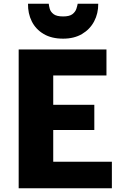

<svg xmlns="http://www.w3.org/2000/svg" viewBox="-20 -1008 656 1028"><path d="M80 0V-743H550V-604H265V-447H485V-312H265V-142H579V0ZM318 -801Q256 -801 213.8 -826Q171.5 -851 150.2 -893.5Q129 -936 130 -988H241Q242 -976.5 246.5 -960.5Q251 -944.5 267 -932.2Q283 -920 318 -920Q352 -920 367.8 -932.2Q383.5 -944.5 388.8 -960.5Q394 -976.5 396 -988H506Q506.5 -936 484 -893.5Q461.5 -851 419.2 -826Q377 -801 318 -801Z"/></svg>

Font: Merriweather Sans ExtraBold
Style: Regular
Weight: 800
Designer: Eben Sorkin
Foundry: Eben Sorkin
Version: Version 2.001; ttfautohint (v1.8.3)